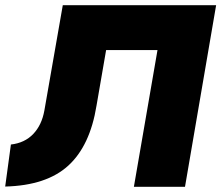

<svg xmlns="http://www.w3.org/2000/svg" viewBox="-36 -720 853 740"><path d="M797 -700 677 0H480L571 -527H373L336 -313Q311 -158 227 -81.5Q143 -5 -16 -1L6 -163Q59 -169 92 -203.5Q125 -238 135 -294L206 -700Z"/></svg>

Font: Jost* Heavy
Style: Italic
Weight: 800
Italic angle: -10°
Version: Version 3.7